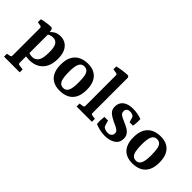

<svg xmlns="http://www.w3.org/2000/svg" viewBox="-12 -1314 2153 2153"><g transform="rotate(45 1065.0 -237.5)"><path d="M23 180V134L65 126Q82 123 82 105V-331Q82 -350 66 -353L19 -361V-409Q53 -418 92.5 -423.5Q132 -429 167 -430L184 -415L196 -349V105Q196 124 214 126L272 134V180ZM248 8Q231 8 210.5 5.5Q190 3 172 -4L179 -64Q191 -50 209.5 -45Q228 -40 249 -40Q294 -40 321 -77Q348 -114 348 -211Q349 -290 328 -325.5Q307 -361 262 -361Q235 -361 214 -351.5Q193 -342 183 -331L172 -353Q194 -386 227.5 -408.5Q261 -431 312 -431Q356 -431 391.5 -409.5Q427 -388 448 -344Q469 -300 469 -231Q469 -115 409.5 -53.5Q350 8 248 8Z M820 -205Q820 -265 813 -304Q806 -343 787.5 -361.5Q769 -380 737 -380Q697 -380 677.5 -343Q658 -306 658 -216Q658 -155 665.5 -116Q673 -77 691.5 -58.5Q710 -40 742 -40Q781 -40 800.5 -77Q820 -114 820 -205ZM535 -206Q535 -287 563 -336.5Q591 -386 639 -408.5Q687 -431 746 -431Q810 -431 853.5 -406Q897 -381 920 -333Q943 -285 943 -214Q943 -132 915.5 -83Q888 -34 840.5 -12Q793 10 733 10Q669 10 625 -14.5Q581 -39 558 -87Q535 -135 535 -206Z M1172 -76Q1172 -57 1190 -54L1237 -47V0H994V-47L1041 -54Q1059 -57 1059 -75V-558Q1059 -576 1041 -579L991 -587V-632Q1028 -642 1074 -648Q1120 -654 1157 -655L1172 -639Z M1295 -22Q1291 -51 1292 -81Q1293 -111 1297 -138H1355L1370 -84Q1375 -63 1387 -55Q1395 -49 1411 -43Q1427 -37 1449 -37Q1479 -37 1495.5 -52.5Q1512 -68 1512 -92Q1512 -113 1497.5 -126.5Q1483 -140 1458 -152Q1433 -164 1400 -179Q1355 -201 1326 -228Q1297 -255 1297 -304Q1297 -362 1339.5 -396.5Q1382 -431 1463 -431Q1498 -431 1535.5 -424Q1573 -417 1599 -406Q1601 -380 1599.5 -351Q1598 -322 1593 -295H1539L1524 -346Q1521 -356 1517.5 -362Q1514 -368 1506 -373Q1496 -378 1485 -381.5Q1474 -385 1461 -385Q1435 -386 1419 -372.5Q1403 -359 1403 -334Q1403 -313 1415.5 -299.5Q1428 -286 1448 -276Q1468 -266 1492 -256Q1526 -242 1556.5 -225Q1587 -208 1605.5 -182.5Q1624 -157 1624 -118Q1624 -55 1574.5 -22.5Q1525 10 1448 10Q1403 10 1363.5 0Q1324 -10 1295 -22Z M1973 -205Q1973 -265 1966 -304Q1959 -343 1940.5 -361.5Q1922 -380 1890 -380Q1850 -380 1830.5 -343Q1811 -306 1811 -216Q1811 -155 1818.5 -116Q1826 -77 1844.5 -58.5Q1863 -40 1895 -40Q1934 -40 1953.5 -77Q1973 -114 1973 -205ZM1688 -206Q1688 -287 1716 -336.5Q1744 -386 1792 -408.5Q1840 -431 1899 -431Q1963 -431 2006.5 -406Q2050 -381 2073 -333Q2096 -285 2096 -214Q2096 -132 2068.5 -83Q2041 -34 1993.5 -12Q1946 10 1886 10Q1822 10 1778 -14.5Q1734 -39 1711 -87Q1688 -135 1688 -206Z"/></g></svg>

Font: Rasa SemiBold
Style: Regular
Weight: 600
Designer: Anna Giedrys (Yrsa+Rasa design), David Brezina (Yrsa art-direction, Rasa art-direction, design)
Foundry: Rosetta Type Foundry
Version: Version 2.004